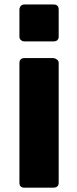

<svg xmlns="http://www.w3.org/2000/svg" viewBox="-20 -655 346 864"><path d="M244.1 167Q244.1 189.5 219.7 189.5Q175.8 189.5 89.8 189.5Q67.4 189.5 67.4 167Q67.4 -12.7 67.4 -372.1Q67.4 -381.8 73.2 -387.7Q78.1 -393.6 89.8 -393.6Q132.8 -393.6 219.7 -393.6Q226.6 -393.6 235.4 -387.7Q244.1 -381.8 244.1 -372.1Q244.1 -192.4 244.1 167ZM244.1 -490.2Q244.1 -480.5 238.3 -474.6Q232.4 -468.8 221.7 -468.8Q177.7 -468.8 89.8 -468.8Q81.1 -468.8 74.2 -474.6Q67.4 -480.5 67.4 -490.2Q67.4 -531.2 67.4 -611.3Q67.4 -620.1 73.2 -627.9Q79.1 -634.8 89.8 -634.8Q133.8 -634.8 221.7 -634.8Q244.1 -634.8 244.1 -611.3Q244.1 -571.3 244.1 -490.2Z"/></svg>

Font: Cocogoose
Style: Regular
Weight: 400
Designer: Cosimo Lorenzo Pancini
Version: Version 1.000